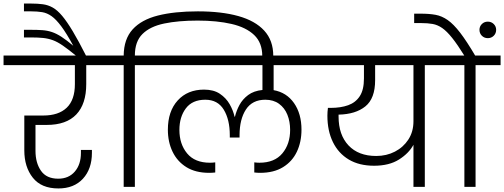

<svg xmlns="http://www.w3.org/2000/svg" viewBox="-49 -1053 2841 1082"><path d="M280 9Q184 9 136 -51.5Q88 -112 88 -206V-402H195Q281 -402 327 -446Q373 -490 373 -579V-686H-29V-740H565V-686H437V-579Q437 -467 381 -408Q325 -349 214 -349H151V-203Q151 -135 182 -90.5Q213 -46 279 -46Q338 -46 372.5 -86Q407 -126 407 -191V-208H469V-192Q469 -101 418.5 -46Q368 9 280 9Z M382 -737Q337 -774 306 -795.5Q275 -817 249 -826.5Q223 -836 194.5 -839Q166 -842 126 -842H86V-885H125Q162 -885 190 -883Q218 -881 243.5 -872.5Q269 -864 297.5 -845.5Q326 -827 364 -795Q326 -865 296.5 -904.5Q267 -944 241.5 -962Q216 -980 188.5 -984.5Q161 -989 127 -989H86V-1033H126Q163 -1033 192.5 -1029Q222 -1025 248 -1010.5Q274 -996 301 -964Q328 -932 361 -877Q394 -822 437 -737Z M711 0H648V-686H507V-740H648Q649 -833 698.5 -887.5Q748 -942 841 -965.5Q934 -989 1066 -989Q1199 -989 1294 -962.5Q1389 -936 1440 -880.5Q1491 -825 1491 -738V-723H1429V-737Q1429 -812 1383.5 -855.5Q1338 -899 1256 -918Q1174 -937 1065 -937Q956 -937 876.5 -920.5Q797 -904 754 -861.5Q711 -819 711 -740H852V-686H711Z M1275 -395Q1283 -429 1300.5 -461.5Q1318 -494 1349.5 -517.5Q1381 -541 1430 -546V-686H794V-740H1753V-686H1493V-545Q1566 -532 1608 -472Q1650 -412 1650 -322Q1650 -253 1624 -198Q1598 -143 1546 -111Q1494 -79 1417 -79Q1409 -79 1401 -79.5Q1393 -80 1384 -81V-138Q1392 -137 1399.5 -136.5Q1407 -136 1413 -136Q1498 -136 1542 -188.5Q1586 -241 1586 -321Q1586 -368 1570.5 -406.5Q1555 -445 1523.5 -468Q1492 -491 1446 -491Q1373 -491 1337 -436Q1301 -381 1301 -291V-278H1246V-291Q1246 -379 1212 -435Q1178 -491 1108 -491Q1035 -491 998.5 -442.5Q962 -394 962 -321Q962 -241 1005.5 -188.5Q1049 -136 1134 -136Q1141 -136 1148.5 -136.5Q1156 -137 1164 -138V-81Q1155 -80 1146.5 -79.5Q1138 -79 1130 -79Q1053 -79 1001.5 -111Q950 -143 923.5 -198Q897 -253 897 -322Q897 -426 952.5 -487Q1008 -548 1101 -548Q1155 -548 1190 -524.5Q1225 -501 1245 -466Q1265 -431 1273 -395Z M2059 -119Q1975 -119 1916.5 -154Q1858 -189 1827 -252.5Q1796 -316 1796 -401Q1796 -422 1799 -445H1814Q1871 -445 1913 -460Q1955 -475 1978.5 -511Q2002 -547 2002 -611V-686H1695V-740H2485V-686H2345V0H2281V-237Q2255 -189 2199.5 -154Q2144 -119 2059 -119ZM1859 -396Q1859 -293 1915 -233.5Q1971 -174 2071 -174Q2129 -174 2176.5 -198.5Q2224 -223 2252.5 -267Q2281 -311 2281 -370V-686H2065V-601Q2065 -498 2010 -453.5Q1955 -409 1859 -407Q1859 -401 1859 -396Z M2568 0V-686H2427V-740H2772V-686H2631V0ZM2570 -736Q2529 -802 2499 -839.5Q2469 -877 2443 -895Q2417 -913 2389 -918Q2361 -923 2323 -923H2285V-976H2322Q2370 -976 2405.5 -969.5Q2441 -963 2474 -940Q2507 -917 2544 -869Q2581 -821 2631 -736ZM2700 -838Q2680 -838 2666.5 -851.5Q2653 -865 2653 -885Q2653 -904 2666.5 -917.5Q2680 -931 2700 -931Q2720 -931 2733.5 -917.5Q2747 -904 2747 -885Q2747 -865 2733.5 -851.5Q2720 -838 2700 -838Z"/></svg>

Font: Poppins Light
Style: Regular
Weight: 300
Designer: Ninad Kale (Devanagari), Jonny Pinhorn (Latin)
Version: Version 5.002